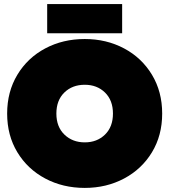

<svg xmlns="http://www.w3.org/2000/svg" viewBox="-20 -905 829 940"><path d="M211 -885H578V-742H211ZM15 -349Q15 -456 65 -539Q115 -622 201.5 -668Q288 -714 395 -714Q501 -714 587.5 -668Q674 -622 724 -539Q774 -456 774 -349Q774 -242 724 -159.5Q674 -77 587.5 -31Q501 15 395 15Q288 15 201.5 -31Q115 -77 65 -159.5Q15 -242 15 -349ZM533 -349Q533 -414 494 -452Q455 -490 395 -490Q334 -490 295 -452Q256 -414 256 -349Q256 -284 295.5 -246Q335 -208 395 -208Q455 -208 494 -246Q533 -284 533 -349Z"/></svg>

Font: Prompt Black
Style: Regular
Weight: 900
Designer: Katatrad Team
Foundry: CadsonDemak
Version: Version 1.001